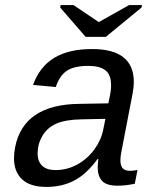

<svg xmlns="http://www.w3.org/2000/svg" viewBox="-20 -733 640 763"><path d="M497.1 -54.2Q510.3 -54.2 526.4 -57.6L515.6 -2.9Q481.4 4.9 446.3 4.9Q403.8 4.9 386 -13.7Q368.2 -32.2 368.2 -69.3L370.6 -101.1H367.7Q324.2 -41.5 275.6 -15.9Q227.1 9.8 164.6 9.8Q99.6 9.8 67.6 -20.5Q35.6 -50.8 35.6 -104Q35.6 -124 40 -147.5Q73.2 -317.9 295.4 -320.3L410.6 -322.3Q418.9 -361.8 420.2 -372.3Q421.4 -382.8 421.4 -394.5Q421.4 -436 398.9 -453.6Q376.5 -471.2 331.5 -471.2Q274.9 -471.2 245.8 -451.9Q216.8 -432.6 201.7 -387.2L111.3 -395.5Q137.7 -468.3 195.6 -503.2Q253.4 -538.1 345.7 -538.1Q511.7 -538.1 511.7 -407.7Q511.7 -385.7 506.8 -360.4L462.9 -132.8Q458.5 -111.8 458.5 -95.7Q458.5 -75.2 467.3 -64.7Q476.1 -54.2 497.1 -54.2ZM200.2 -57.1Q246.6 -57.1 287.1 -79.3Q327.6 -101.6 355 -139.2Q382.3 -176.8 390.1 -217.3L398.9 -260.7L305.7 -258.8Q239.7 -257.8 203.4 -241.5Q167 -225.1 148.2 -192.6Q129.4 -160.2 129.4 -122.6Q129.4 -92.3 147.2 -74.7Q165 -57.1 200.2 -57.1ZM400.4 -586.4H320.3L219.2 -703.1L221.2 -712.9H272L372.1 -645.5H373L493.2 -712.9H544.4L542.5 -703.1Z"/></svg>

Font: Cousine
Style: Italic
Weight: 400
Italic angle: -12°
Monospace: yes
Designer: Steve Matteson
Foundry: Monotype Imaging Inc.
Version: Version 1.21